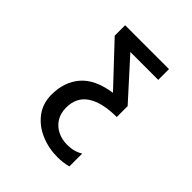

<svg xmlns="http://www.w3.org/2000/svg" viewBox="-201 -857 1003 1003"><g transform="rotate(45 300.0 -356.0)"><path d="M265 -645.5 455 -435.5V-355Q349 -355 291 -317.5Q233 -280 233 -203Q233 -161 252 -130.8Q271 -100.5 303.2 -84.8Q335.5 -69 374.5 -69Q425 -69 462.5 -92.5V2.5Q425 12.5 383.5 12.5Q319 12.5 261 -12Q203 -36.5 167 -84Q131 -131.5 131 -197Q131 -290.5 183.8 -352Q236.5 -413.5 351.5 -430.5L147 -648V-725H471V-645.5Z"/></g></svg>

Font: JuliaMono Medium
Style: Regular
Weight: 500
Monospace: yes
Designer: cormullion
Foundry: corm
Version: Version 0.054; ttfautohint (v1.8.4)